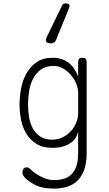

<svg xmlns="http://www.w3.org/2000/svg" viewBox="-20 -900 640 1130"><path d="M440 -128Q438 -113 429 -95.5Q420 -78 402 -63.5Q384 -49 356 -39.5Q328 -30 287 -30Q232 -30 195 -53Q158 -76 135.5 -112.5Q113 -149 104 -194.5Q95 -240 95 -285Q95 -330 104 -378.5Q113 -427 135.5 -467.5Q158 -508 195.5 -534Q233 -560 290 -560Q345 -560 382.5 -531.5Q420 -503 440 -449V-535Q440 -548 446 -554Q452 -560 465 -560Q478 -560 484 -554Q490 -548 490 -535V0Q490 65 473 106Q456 147 428.5 170Q401 193 366.5 201.5Q332 210 296 210Q230 210 191 190.5Q152 171 128 147Q119 137 115.5 130.5Q112 124 112 114Q112 108 113.5 102.5Q115 97 118.5 93Q122 89 126.5 87Q131 85 137 85Q142 85 147 87Q152 89 160 97Q166 103 179.5 113.5Q193 124 211.5 134.5Q230 145 252.5 152.5Q275 160 298 160Q327 160 353 153Q379 146 398.5 128Q418 110 429 79Q440 48 440 0ZM288 -78Q321 -78 349 -92Q377 -106 397 -128Q417 -150 428.5 -178Q440 -206 440 -234V-355Q440 -381 428 -409Q416 -437 396 -460Q376 -483 350.5 -497.5Q325 -512 297 -512Q250 -512 220.5 -490.5Q191 -469 174 -435.5Q157 -402 151 -362Q145 -322 145 -285Q145 -248 151 -211Q157 -174 173 -144.5Q189 -115 217 -96.5Q245 -78 288 -78ZM280 -645Q258 -645 252 -654.5Q246 -664 256 -684L345 -867Q348 -874 353.5 -877Q359 -880 367 -880Q382 -880 387 -873Q392 -866 386 -852L310 -665Q306 -655 298.5 -650Q291 -645 280 -645Z"/></svg>

Font: Maple Mono NL Thin
Style: Regular
Weight: 250
Monospace: yes
Designer: subframe7536
Version: Version 7.000